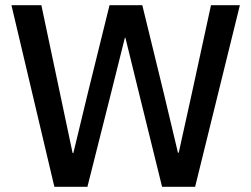

<svg xmlns="http://www.w3.org/2000/svg" viewBox="-20 -718 966 738"><path d="M189 0 24 -698H139L210 -362L259 -130H262L318 -362L401 -698H527L609 -362L664 -131H667L718 -362L791 -698H902L730 0H603L514 -361L462 -573H460L407 -361L316 0Z"/></svg>

Font: IBM Plex Sans Devanagari Medium
Style: Regular
Weight: 500
Designer: Mike Abbink, Paul van der Laan, Pieter van Rosmalen, Erin McLaughlin
Foundry: Bold Monday
Version: Version 1.1